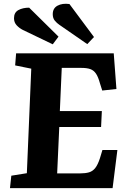

<svg xmlns="http://www.w3.org/2000/svg" viewBox="-20 -981 667 1001"><path d="M143 -623 59 -640 64 -703H573L587 -517L513 -509L501 -547Q492 -580 480.5 -597Q469 -614 451.5 -620.5Q434 -627 405 -627H302L292 -402H511L507 -319H289L278 -77H397Q425 -77 444 -82.5Q463 -88 476.5 -105Q490 -122 501 -156L514 -199H592L567 0H32L39 -65L120 -78ZM289 -852Q277 -860 266 -873Q255 -886 255 -907Q255 -938 280 -951.5Q305 -965 342 -960L470 -788L435 -751ZM99 -825Q81 -834 67 -849Q53 -864 53 -886Q53 -916 76 -928.5Q99 -941 132 -941L285 -790L255 -750Z"/></svg>

Font: Literata 18pt
Style: Bold Italic
Weight: 700
Italic angle: -2°
Designer: Latin by Veronika Burian and Jose Scaglione. Greek by Irene Vlachou. Cyrillic by Vera Evstafieva
Foundry: TypeTogether
Version: Version 3.103;gftools[0.9.29]